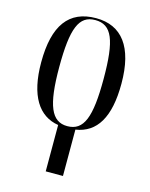

<svg xmlns="http://www.w3.org/2000/svg" viewBox="-118 -620 732 936"><g transform="rotate(15 248.5 -152.5)"><path d="M205 6V240H292V6C397 -10 451 -98 451 -268C451 -454 379 -545 250 -545C113 -545 46 -455 46 -268C46 -99 105 -10 205 6ZM249 0C169 0 137 -74 137 -268C137 -464 166 -535 248 -535C332 -535 361 -464 361 -268C361 -74 332 0 249 0Z"/></g></svg>

Font: Noto Serif Display Condensed
Style: Regular
Weight: 400
Width: 3
Designer: Monotype Design Team
Foundry: Monotype Imaging Inc.
Version: Version 2.009